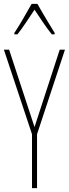

<svg xmlns="http://www.w3.org/2000/svg" viewBox="-20 -970 355 990"><path d="M173 -950H143C119 -906 75 -831 54 -800V-793H70C97 -826 133 -883 158 -920C185 -880 219 -827 247 -793H262V-800C250 -819 199 -903 173 -950ZM158 -315 27 -714H0L145 -278V0H171V-278L315 -714H288Z"/></svg>

Font: Noto Sans Tamil ExtraCondensed Thin
Style: Regular
Weight: 100
Width: 2
Designer: Jelle Bosma - Monotype Design Team
Foundry: Monotype Imaging Inc.
Version: Version 2.004